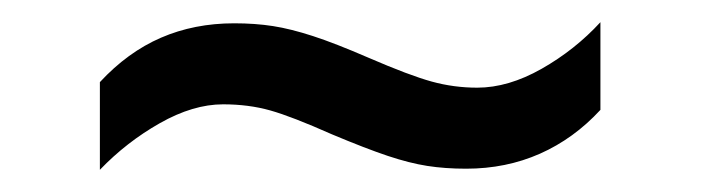

<svg xmlns="http://www.w3.org/2000/svg" viewBox="-20 -409 632 173"><path d="M70 -335Q95 -362 125 -375Q155 -388 191 -388Q210 -388 226 -385.5Q242 -383 262 -376.5Q282 -370 312 -357Q349 -341 369 -335.5Q389 -330 410 -330Q438 -330 468 -347Q498 -364 521 -389V-310Q497 -284 466.5 -270.5Q436 -257 400 -257Q381 -257 365 -259.5Q349 -262 329.5 -268.5Q310 -275 279 -288Q243 -304 223.5 -309.5Q204 -315 181 -315Q154 -315 124 -298Q94 -281 70 -256Z"/></svg>

Font: gurmukhi15
Style: Book
Weight: 400
Designer: Jelle Bosma - Monotype Design Team
Foundry: Monotype Imaging Inc.
Version: Version 2.003